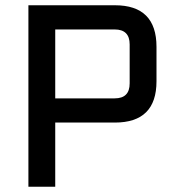

<svg xmlns="http://www.w3.org/2000/svg" viewBox="-20 -710 672 730"><path d="M88 0V-690H417Q575 -690 575 -532V-401Q575 -244 417 -244H190V0ZM190 -336H416Q473 -336 473 -393V-541Q473 -598 416 -598H190Z"/></svg>

Font: Oxanium Medium
Style: Regular
Weight: 500
Designer: Severin Meyer
Version: Version 1.001